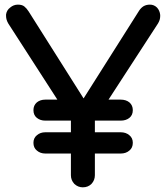

<svg xmlns="http://www.w3.org/2000/svg" viewBox="-20 -801 710 821"><path d="M173.8 -285.2Q152.3 -285.2 137.7 -296.9Q123 -308.6 123 -330.1Q123 -350.6 137.7 -363.3Q152.3 -375 173.8 -375Q281.2 -375 496.1 -375Q518.6 -375 533.2 -363.3Q547.9 -350.6 547.9 -330.1Q547.9 -308.6 533.2 -296.9Q518.6 -285.2 496.1 -285.2Q388.7 -285.2 173.8 -285.2ZM173.8 -144.5Q152.3 -144.5 137.7 -157.2Q123 -168.9 123 -190.4Q123 -210.9 137.7 -222.7Q152.3 -235.4 173.8 -235.4Q281.2 -235.4 496.1 -235.4Q518.6 -235.4 533.2 -222.7Q547.9 -210.9 547.9 -190.4Q547.9 -168.9 533.2 -157.2Q518.6 -144.5 496.1 -144.5Q388.7 -144.5 173.8 -144.5ZM334 0Q313.5 0 297.9 -14.6Q283.2 -30.3 283.2 -51.8Q283.2 -129.9 283.2 -285.2Q215.8 -388.7 15.6 -700.2Q5.9 -716.8 5.9 -732.4Q5.9 -736.3 5.9 -739.3Q8.8 -757.8 23.4 -768.6Q38.1 -781.2 56.6 -781.2Q74.2 -781.2 84 -773.4Q93.8 -765.6 102.5 -752Q187.5 -617.2 357.4 -348.6Q346.7 -348.6 317.4 -348.6Q381.8 -451.2 575.2 -755.9Q583 -767.6 593.8 -774.4Q605.5 -781.2 621.1 -781.2Q638.7 -781.2 651.4 -768.6Q663.1 -755.9 665 -737.3Q665 -734.4 665 -731.4Q665 -715.8 655.3 -700.2Q565.4 -561.5 385.7 -285.2Q385.7 -226.6 385.7 -51.8Q385.7 -30.3 371.1 -14.6Q356.4 0 334 0Z"/></svg>

Font: Abed
Style: Bold
Weight: 700
Designer: Johan Aakerlund
Version: Version 3.105